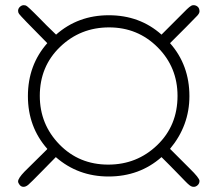

<svg xmlns="http://www.w3.org/2000/svg" viewBox="-20 -675 843 743"><path d="M50 27Q50 15 75 -11L159 -94Q160 -95 162 -97L163 -99Q88 -184 88 -303Q88 -423 163 -508Q59 -613 54 -621Q50 -626 50 -633Q50 -642 57 -648.5Q64 -655 72 -655Q76 -655 79 -654Q82 -653 87 -649Q92 -645 97 -640Q102 -635 112 -625.5Q122 -616 132 -605.5Q142 -595 160 -577Q178 -559 197 -541Q282 -616 401 -616Q521 -616 605 -541Q620 -556 634.5 -570.5Q649 -585 658.5 -594.5Q668 -604 677.5 -613.5Q687 -623 692.5 -628.5Q698 -634 703.5 -639.5Q709 -645 712.5 -647.5Q716 -650 719 -652Q722 -654 724.5 -654.5Q727 -655 729 -655Q738 -655 745 -649Q752 -643 752 -631Q752 -624 744 -615Q736 -606 701 -571Q665 -535 638 -508Q713 -423 713 -303Q713 -189 638 -99L714 -23Q752 14 752 25Q752 35 745 41.5Q738 48 730 48Q727 48 724.5 47.5Q722 47 719 45.5Q716 44 713 41.5Q710 39 705 34.5Q700 30 695 24.5Q690 19 680.5 9.5Q671 0 661.5 -10Q652 -20 636.5 -35.5Q621 -51 605 -67Q520 8 400 8Q282 8 196 -67L143 -13Q99 32 89.5 40Q80 48 71 48Q62 48 56 40.5Q50 33 50 27ZM134 -304Q134 -194 210 -116Q286 -38 399 -38Q510 -38 588.5 -113.5Q667 -189 667 -304Q667 -415 590 -492Q513 -569 402 -569Q291 -569 212.5 -493.5Q134 -418 134 -304Z"/></svg>

Font: Coval
Style: ExtraLight
Weight: 250
Foundry: Context Ltd
Version: Version 001.000